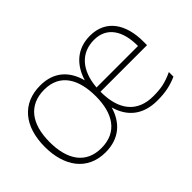

<svg xmlns="http://www.w3.org/2000/svg" viewBox="-81 -827 1126 1126"><g transform="rotate(-45 481.5 -264.5)"><path d="M706 -539C596 -539 529 -471 500 -375C474 -473 409 -539 293 -539C145 -539 58 -435 58 -265C58 -104 138 10 288 10C402 10 471 -54 499 -151C527 -53 596 10 718 10C784 10 831 0 883 -23V-61C823 -33 784 -25 718 -25C588 -25 517 -109 518 -263H904V-294C904 -434 841 -539 706 -539ZM706 -505C813 -505 864 -421 863 -297H519C530 -433 601 -505 706 -505ZM293 -505C426 -505 480 -402 480 -264C480 -122 421 -25 288 -25C159 -25 98 -120 98 -265C98 -417 166 -505 293 -505Z"/></g></svg>

Font: Noto Sans Sinhala UI ExtraLight
Style: Regular
Weight: 200
Designer: Jelle Bosma - Monotype Design Team
Foundry: Monotype Imaging Inc.
Version: Version 2.006